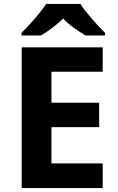

<svg xmlns="http://www.w3.org/2000/svg" viewBox="-20 -1005 600 974"><path d="M388 -985H214C186 -940 126 -875 89 -838V-825H188C223 -847 265 -875 300 -911C334 -875 379 -846 414 -825H513V-838C477 -874 416 -940 388 -985ZM501 -51V-176H241V-360H483V-484H241V-641H501V-765H90V-51Z"/></svg>

Font: Noto Sans Tamil UI
Style: Bold
Weight: 700
Designer: Jelle Bosma - Monotype Design Team
Foundry: Monotype Imaging Inc.
Version: Version 2.004